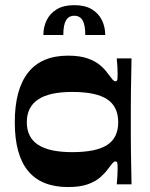

<svg xmlns="http://www.w3.org/2000/svg" viewBox="-20 -722 587 752"><path d="M246.3 10.6Q142.2 10.6 90.1 -52.3Q37.9 -115.3 37.9 -243.3Q37.9 -371.4 90.1 -437.7Q142.2 -504 246.3 -504Q293.6 -504 324 -493Q354.3 -482 373 -465.9Q391.6 -449.7 402.3 -434.1Q414.6 -417.4 420.6 -410.6Q426.6 -403.7 431.6 -403.7Q438.7 -403.7 439.7 -410.9Q440.7 -418 440.7 -434Q440.7 -444.4 439.8 -460.5Q439 -476.7 437.3 -493.4H495.1Q494.8 -464.2 494.1 -431.7Q493.4 -399.2 492.9 -366Q492.4 -332.8 492.4 -301.8Q492.4 -270.7 492.4 -243.3Q492.4 -216.7 492.4 -186.3Q492.4 -155.9 492.9 -124Q493.4 -92.1 494.1 -60.7Q494.8 -29.2 495.1 0H437.3Q439 -16.7 439.8 -33Q440.7 -49.4 440.7 -60.4Q440.7 -75.7 439.7 -82.7Q438.7 -89.7 431.6 -89.7Q426.6 -89.7 420.6 -82.8Q414.6 -76 402.3 -59.3Q391.6 -44.3 373 -27.8Q354.3 -11.3 324 -0.3Q293.6 10.6 246.3 10.6ZM263 -126.1Q356.4 -126.1 399.7 -154.2Q443 -182.2 443 -243.3Q443 -304.5 399.7 -333.2Q356.4 -361.9 263 -361.9Q172.7 -361.9 128.9 -332.2Q85 -302.5 85 -243.3Q85 -184.2 128.9 -155.1Q172.7 -126.1 263 -126.1ZM149.9 -585Q149.9 -616.3 162.9 -643Q175.9 -669.7 202.6 -685.7Q229.3 -701.8 271 -701.8Q312.8 -701.8 339.5 -685.7Q366.2 -669.7 379.2 -643Q392.2 -616.3 392.2 -585H314Q314 -624.3 303.5 -642.3Q293 -660.3 271 -660.3Q249 -660.3 238.5 -642.3Q228 -624.3 228 -585Z"/></svg>

Font: Ojuju ExtraLight
Style: Regular
Weight: 200
Designer: Chisaokwu Joboson, Mirko Velimirovic
Foundry: Udi Foundry
Version: Version 1.000